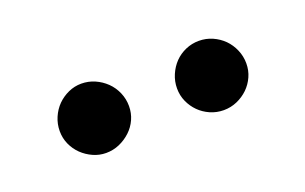

<svg xmlns="http://www.w3.org/2000/svg" viewBox="-33 -793 465 293"><g transform="rotate(-20 200.0 -646.0)"><path d="M347 -666.5Q351.5 -656 351.5 -644.5Q351.5 -633 347 -623Q342.5 -613 334.8 -605.5Q327 -598 316.8 -593.5Q306.5 -589 295 -589Q283.5 -589 273.2 -593.5Q263 -598 255.5 -605.5Q248 -613 243.5 -623Q239 -633 239 -644.5Q239 -656 243.5 -666.5Q248 -677 255.5 -684.8Q263 -692.5 273.2 -697Q283.5 -701.5 295 -701.5Q306.5 -701.5 316.8 -697Q327 -692.5 334.8 -684.8Q342.5 -677 347 -666.5ZM104 -589Q93 -589 83 -593.5Q73 -598 65.2 -605.5Q57.5 -613 53 -623Q48.5 -633 48.5 -644.5Q48.5 -656 53 -666.5Q57.5 -677 65.2 -684.8Q73 -692.5 83 -697Q93 -701.5 104 -701.5Q115.5 -701.5 125.8 -697Q136 -692.5 144 -684.8Q152 -677 156.5 -666.5Q161 -656 161 -644.5Q161 -633 156.5 -623Q152 -613 144 -605.5Q136 -598 125.8 -593.5Q115.5 -589 104 -589Z"/></g></svg>

Font: Lato
Style: Regular
Weight: 400
Designer: Lukasz Dziedzic with Adam Twardoch and Botio Nikoltchev
Foundry: tyPoland Lukasz Dziedzic
Version: Version 2.010; 2014-09-01; http://www.latofonts.com/; ttfaut